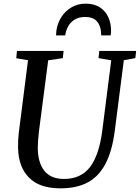

<svg xmlns="http://www.w3.org/2000/svg" viewBox="-20 -1022 766 1052"><path d="M609 -306Q594.5 -193.5 557.5 -123.8Q520.5 -54 459.8 -22Q399 10 311.5 10Q196.5 10 138.8 -48.8Q81 -107.5 79 -211Q78 -250 82.5 -291L133.5 -692L69 -703L73 -743H328.5L324 -703.5L244 -691.5L193 -299Q187 -243.5 187 -213Q187 -133 222.2 -87.2Q257.5 -41.5 331 -41.5Q422.5 -41.5 472.8 -106.2Q523 -171 540.5 -307L589.5 -691.5L520 -703.5L524 -743H726L721.5 -703.5L658.5 -692ZM588.5 -856Q588.5 -842 586 -828H534.5Q534.5 -840 533.5 -848Q530.5 -883 510.2 -906Q490 -929 446 -929Q411.5 -929 388 -914Q364.5 -899 352.5 -876Q340.5 -853 337.5 -828H287Q287 -836 289 -854Q294.5 -894.5 316.2 -928.5Q338 -962.5 372.5 -982.2Q407 -1002 449 -1002Q497 -1002 528.5 -980.8Q560 -959.5 574.2 -926.2Q588.5 -893 588.5 -856Z"/></svg>

Font: Merriweather Text
Style: Italic
Weight: 400
Italic angle: -7.8°
Designer: Eben Sorkin
Foundry: Eben Sorkin
Version: Version 2.100